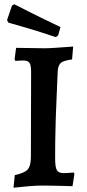

<svg xmlns="http://www.w3.org/2000/svg" viewBox="-20 -865 404 895"><path d="M43 10 49 -49Q94 -58 109 -75Q124 -92 124 -134L125 -529Q125 -561 117.5 -572Q110 -583 89 -583Q82 -583 71 -582.5Q60 -582 52 -581L48 -588L55 -642Q86 -642 123 -641Q160 -640 188 -640Q207 -640 243.5 -642.5Q280 -645 321 -648L316 -588Q278 -583 264.5 -572.5Q251 -562 249 -533Q247 -483 244.5 -427Q242 -371 240 -315.5Q238 -260 237.5 -211Q237 -162 237 -126Q237 -86 245 -72Q253 -58 277 -58Q289 -58 301.5 -59Q314 -60 323 -61L327 -55L318 3Q297 2 270 1.5Q243 1 217 0.5Q191 0 175 0Q152 0 115 3Q78 6 43 10ZM240 -692Q199 -706 159 -718.5Q119 -731 87 -740Q55 -749 36.5 -754.5Q18 -760 18 -760L13 -772L36 -839L47 -845Q47 -845 66 -835.5Q85 -826 116 -810Q147 -794 185.5 -775.5Q224 -757 262 -739L251 -700Z"/></svg>

Font: Alegreya SemiBold
Style: Regular
Weight: 600
Designer: Juan Pablo del Peral
Foundry: Huerta Tipografica
Version: Version 2.009